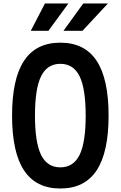

<svg xmlns="http://www.w3.org/2000/svg" viewBox="-20 -1061 690 1098"><path d="M325 17Q186 17 117.5 -86.5Q49 -190 49 -400Q49 -610 117.5 -713.5Q186 -817 325 -817Q464 -817 532.5 -713.5Q601 -610 601 -400Q601 -190 532.5 -86.5Q464 17 325 17ZM325 -104Q400 -104 435 -175Q470 -246 470 -400Q470 -554 435 -625Q400 -696 325 -696Q250 -696 215 -625Q180 -554 180 -400Q180 -246 215 -175Q250 -104 325 -104ZM156 -885 237 -1041H371L257 -885ZM343 -885 456 -1041H597L452 -885Z"/></svg>

Font: Martian Mono SemiCondensed Medium
Style: Regular
Weight: 500
Width: 4
Designer: Roman Shamin
Foundry: Evil Martians
Version: Version 1.000